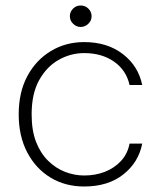

<svg xmlns="http://www.w3.org/2000/svg" viewBox="-20 -666 585 698"><path d="M286 12Q217 12 163.5 -20.5Q110 -53 79 -112Q48 -171 48 -250Q48 -331 79.5 -389.5Q111 -448 165 -480.5Q219 -513 286 -513Q370 -513 426.5 -469.5Q483 -426 497 -357H451Q439 -411 394.5 -442Q350 -473 286 -473Q237 -473 193.5 -448.5Q150 -424 122.5 -375Q95 -326 95 -250Q95 -192 111 -150.5Q127 -109 155 -81.5Q183 -54 217 -41Q251 -28 286 -28Q327 -28 361.5 -41.5Q396 -55 420 -81Q444 -107 451 -144H497Q484 -76 428.5 -32Q373 12 286 12ZM273 -568Q258 -568 246 -579.5Q234 -591 234 -607Q234 -623 245.5 -634.5Q257 -646 273 -646Q290 -646 301.5 -634.5Q313 -623 313 -607Q313 -591 301 -579.5Q289 -568 273 -568Z"/></svg>

Font: DM Sans 17pt ExtraLight
Style: Regular
Weight: 250
Version: Version 4.004;gftools[0.9.30]